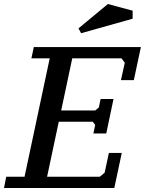

<svg xmlns="http://www.w3.org/2000/svg" viewBox="-41 -934 720 954"><path d="M659 -700H127L115 -644H206L81 -56H-10L-21 0H527L564 -174H500L479 -76L455 -56H193L251 -329H420L432 -313L423 -271H487L523 -442H459L450 -400L432 -385H263L318 -644H563L579 -622L560 -536H624ZM495 -914 349 -793 362 -769 618 -841V-881Z"/></svg>

Font: PT Serif Caption
Style: Italic
Weight: 400
Italic angle: -12°
Designer: A.Korolkova, O.Umpeleva, V.Yefimov
Foundry: ParaType Ltd
Version: Version 1.000W OFL